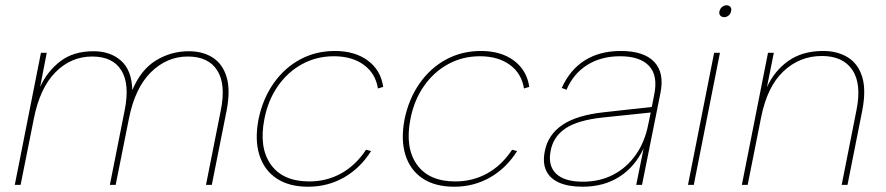

<svg xmlns="http://www.w3.org/2000/svg" viewBox="-20 -700 3355 727"><path d="M135 -500H157L132 -371Q159 -430 208.5 -468Q258 -506 334 -506Q398 -506 438.5 -470Q479 -434 481 -359Q514 -437 571 -471.5Q628 -506 695 -506Q748 -506 785.5 -482Q823 -458 838 -408.5Q853 -359 838 -281L782 0H760L816 -282Q836 -381 802.5 -433.5Q769 -486 691 -486Q612 -486 551.5 -426.5Q491 -367 468 -250L418 0H396L452 -282Q472 -381 439.5 -433.5Q407 -486 329 -486Q249 -486 190 -426.5Q131 -367 108 -250L58 0H36Z M1147 7Q1074 7 1027 -24.5Q980 -56 962 -113.5Q944 -171 959 -249Q975 -326 1016 -384.5Q1057 -443 1116.5 -475Q1176 -507 1248 -507Q1324 -507 1373 -470.5Q1422 -434 1431 -371L1411 -365Q1402 -422 1357.5 -454.5Q1313 -487 1244 -487Q1179 -487 1124.5 -457.5Q1070 -428 1032.5 -374.5Q995 -321 981 -249Q960 -141 1005.5 -77Q1051 -13 1151 -13Q1217 -13 1272 -43.5Q1327 -74 1366 -133L1385 -128Q1344 -63 1282.5 -28Q1221 7 1147 7Z M1700 7Q1627 7 1580 -24.5Q1533 -56 1515 -113.5Q1497 -171 1512 -249Q1528 -326 1569 -384.5Q1610 -443 1669.5 -475Q1729 -507 1801 -507Q1877 -507 1926 -470.5Q1975 -434 1984 -371L1964 -365Q1955 -422 1910.5 -454.5Q1866 -487 1797 -487Q1732 -487 1677.5 -457.5Q1623 -428 1585.5 -374.5Q1548 -321 1534 -249Q1513 -141 1558.5 -77Q1604 -13 1704 -13Q1770 -13 1825 -43.5Q1880 -74 1919 -133L1938 -128Q1897 -63 1835.5 -28Q1774 7 1700 7Z M2389 0 2417 -138Q2384 -68 2325 -30.5Q2266 7 2186 7Q2132 7 2097 -8.5Q2062 -24 2048 -54Q2034 -84 2043 -128Q2055 -190 2109.5 -227Q2164 -264 2267 -275L2448 -295L2457 -341Q2472 -413 2438 -450Q2404 -487 2328 -487Q2256 -487 2203.5 -454Q2151 -421 2125 -360L2107 -367Q2138 -436 2194.5 -471.5Q2251 -507 2330 -507Q2418 -507 2457 -466Q2496 -425 2481 -349L2411 0ZM2444 -274 2262 -255Q2168 -245 2121.5 -214Q2075 -183 2065 -129Q2054 -73 2085.5 -42.5Q2117 -12 2187 -12Q2251 -12 2302 -38.5Q2353 -65 2387.5 -114Q2422 -163 2435 -231Z M2684 -500H2706L2607 0H2585ZM2722 -635Q2713 -635 2707.5 -641Q2702 -647 2704 -657Q2707 -668 2714.5 -674Q2722 -680 2731 -680Q2740 -680 2745.5 -674Q2751 -668 2748 -657Q2746 -647 2738.5 -641Q2731 -635 2722 -635Z M2888 -500H2910L2884 -370Q2913 -433 2966 -470Q3019 -507 3097 -507Q3151 -507 3190 -483Q3229 -459 3244.5 -409.5Q3260 -360 3245 -282L3189 0H3167L3223 -283Q3243 -382 3207.5 -435Q3172 -488 3092 -488Q3008 -488 2946.5 -430Q2885 -372 2862 -256L2811 0H2789Z"/></svg>

Font: Albert Sans Thin
Style: Italic
Weight: 250
Italic angle: -11.25°
Designer: Andreas Rasmussen
Foundry: a.Foundry
Version: Version 1.025